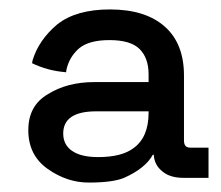

<svg xmlns="http://www.w3.org/2000/svg" viewBox="-20 -727 468 407"><path d="M306 -399H304Q288 -370 243 -350Q219 -340 168 -340Q122 -340 81 -369Q40 -398 40 -451Q40 -503 81 -527Q122 -553 180 -553H295V-569Q295 -604 276 -623Q257 -642 212 -642Q168 -642 147 -624Q127 -606 121 -580Q120 -574 120 -573.5Q120 -573 119 -574Q81 -577 48 -593L49 -599Q62 -642 101 -675Q141 -707 213 -707Q289 -707 330 -670Q370 -634 370 -567V-429Q370 -422 373 -418Q376 -414 384 -414H416H422V-350H416H369Q341 -350 325 -363Q307 -377 306 -399ZM295 -491H184Q114 -491 114 -444Q114 -420 133 -407Q152 -394 188 -394Q238 -394 263 -413Q295 -436 295 -488Q295 -484 295 -491Z"/></svg>

Font: Rilu
Style: Bold
Weight: 500
Designer: Alí Sinisterra
Foundry: Alí Sinisterra
Version: ""